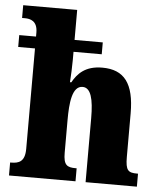

<svg xmlns="http://www.w3.org/2000/svg" viewBox="-54 -807 718 854"><g transform="rotate(5 305.5 -380.0)"><path d="M18 0H315V-58H311C272 -58 256 -67 256 -122V-268C256 -344 263 -421 310 -421C347 -421 360 -371 360 -286V0H589V-58H585C545 -58 533 -67 533 -128V-322C533 -456 488 -514 390 -514C313 -514 280 -476 258 -437H252C254 -467 256 -503 256 -537V-573H382V-626H256V-760H15V-703H28C51 -703 84 -696 84 -644V-626H9V-573H84V-125C84 -67 57 -58 22 -58H18Z"/></g></svg>

Font: Noto Serif Ethiopic Condensed Black
Style: Regular
Weight: 900
Width: 3
Designer: Monotype Design Team
Foundry: Monotype Imaging Inc.
Version: Version 2.102